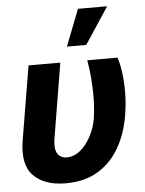

<svg xmlns="http://www.w3.org/2000/svg" viewBox="-55 -830 667 884"><g transform="rotate(-5 278.0 -388.5)"><path d="M89.4 -545.9H236.3L179.2 -201.7Q173.3 -166.5 179 -146Q184.6 -125.5 197.8 -117.2Q210.9 -108.9 227.5 -108.4Q262.7 -108.9 291.7 -133.3Q320.8 -157.7 340.8 -196.3Q360.8 -234.9 367.7 -277.3Q374 -320.8 374.8 -367.2Q375.5 -413.6 371.8 -459.5Q368.2 -505.4 360.8 -545.9H500.5Q510.7 -516.1 516.4 -472.9Q522 -429.7 521.5 -379.4Q521 -329.1 512.2 -277.3Q499 -196.8 462.4 -131.6Q425.8 -66.4 364 -28.3Q302.2 9.8 213.4 9.8Q115.7 9.8 64.9 -41.5Q14.2 -92.8 32.2 -203.1ZM272.9 -616.7 338.9 -785.6H473.6L362.3 -616.7Z"/></g></svg>

Font: Inter Tight
Style: Bold Italic
Weight: 700
Italic angle: -9.39999°
Designer: Rasmus Andersson
Foundry: rsms
Version: Version 3.004